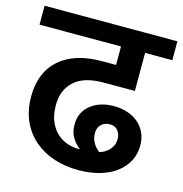

<svg xmlns="http://www.w3.org/2000/svg" viewBox="-108 -726 786 824"><g transform="rotate(15 285.0 -314.0)"><path d="M311 8Q253 8 203 -8.5Q153 -25 115.5 -57Q78 -89 56.5 -136.5Q35 -184 35 -246Q35 -352 101.5 -411Q168 -470 291 -470H352V-552H-10V-636H580V-552H459V-383H319Q233 -383 190 -343.5Q147 -304 147 -238Q147 -194 160 -164Q173 -134 193.5 -115.5Q214 -97 239 -88.5Q264 -80 288 -80H296Q277 -94 261.5 -118Q246 -142 246 -177Q246 -232 286.5 -264.5Q327 -297 390 -297Q424 -297 452.5 -287Q481 -277 500.5 -259.5Q520 -242 531 -217.5Q542 -193 542 -163Q542 -125 526 -94Q510 -63 480 -40Q450 -17 407 -4.5Q364 8 311 8ZM340 -164Q340 -140 351 -121.5Q362 -103 379 -90Q405 -97 423 -117Q441 -137 441 -164Q441 -185 429 -201Q417 -217 393 -217Q369 -217 354.5 -202.5Q340 -188 340 -164Z"/></g></svg>

Font: Mukta SemiBold
Style: Regular
Weight: 600
Designer: Girish Dalvi and Yashodeep Gholap
Foundry: Ek Type
Version: Version 2.538;PS 1.002;hotconv 16.6.51;makeotf.lib2.5.65220;